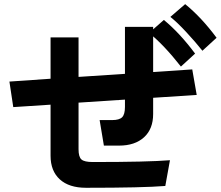

<svg xmlns="http://www.w3.org/2000/svg" viewBox="-20 -891 1063 925"><path d="M460 -312.5H520.5Q554.7 -312.5 568.4 -326.2Q582 -339.8 582 -376V-411.1L358.4 -396.5V-171.9Q358.4 -134.8 372.6 -122.6Q386.7 -110.4 426.8 -110.4Q692.4 -110.4 798.8 -119.1L776.4 4.9Q668.9 13.7 394.5 13.7Q312.5 13.7 268.1 -26.9Q223.6 -67.4 223.6 -140.6V-386.7L43.9 -375L25.4 -498L223.6 -511.7V-710.9H358.4V-520.5L582 -535.2V-761.7H717.8V-543.9L906.2 -556.6L927.7 -433.6L717.8 -419.9V-341.8Q717.8 -269.5 673.8 -229.5Q629.9 -189.5 553.7 -189.5H480.5ZM800.8 -809.6 872.1 -871.1Q951.2 -806.6 1023.4 -709L955.1 -646.5Q921.9 -688.5 877.9 -735.8Q834 -783.2 800.8 -809.6ZM698.2 -732.4 769.5 -794.9Q845.7 -732.4 919.9 -632.8L851.6 -570.3Q770.5 -673.8 698.2 -732.4Z"/></svg>

Font: Gothic A1 ExtraBold
Style: Regular
Weight: 800
Designer: HanYang I&C Co.,Ltd.
Foundry: HanYang I&C Co.,Ltd.
Version: Version 2.50